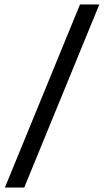

<svg xmlns="http://www.w3.org/2000/svg" viewBox="-20 -724 469 864"><path d="M89 120 427 -704H340L2 120Z"/></svg>

Font: Plus Jakarta Sans
Style: Regular
Weight: 400
Designer: Gumpita Rahayu
Foundry: Tokotype
Version: Version 2.071;gftools[0.9.30]